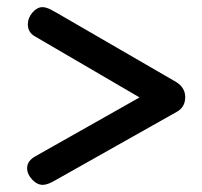

<svg xmlns="http://www.w3.org/2000/svg" viewBox="-20 -518 567 538"><path d="M499 -246Q499 -218 476 -205L137 -14Q114 0 100 0Q84 0 70 -15Q56 -30 56 -47Q56 -67 79 -80L371 -245L78 -416Q58 -427 58 -450Q58 -468 71 -483Q84 -498 99 -498Q109 -498 122.5 -491Q136 -484 139 -482L474 -288Q499 -272 499 -246Z"/></svg>

Font: Quicksand Medium
Style: Regular
Weight: 500
Designer: Andrew Paglinawan
Foundry: Andrew Paglinawan
Version: Version 3.000